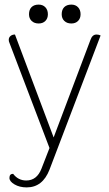

<svg xmlns="http://www.w3.org/2000/svg" viewBox="-20 -664 475 834"><path d="M21 109Q21 91 37 91Q59 120 94 120Q140 120 160 69L195 -21L21 -478Q18 -484 18 -491Q18 -501 25.5 -507.5Q33 -514 45 -514L213 -67L373 -491Q381 -514 399 -514Q409 -514 417 -510L195 73Q165 150 96 150Q65 150 43 137Q21 124 21 109ZM106 -602Q106 -622 117 -633Q128 -644 148 -644Q166 -644 177 -632.5Q188 -621 188 -602Q188 -584 177 -573Q166 -562 148 -562Q129 -562 117.5 -573Q106 -584 106 -602ZM248 -602Q248 -622 259 -633Q270 -644 290 -644Q308 -644 319 -632.5Q330 -621 330 -602Q330 -584 319 -573Q308 -562 290 -562Q271 -562 259.5 -573Q248 -584 248 -602Z"/></svg>

Font: Thasadith
Style: Regular
Weight: 400
Designer: Cadson Demak Co.,Ltd.
Foundry: Cadson Demak Co.,Ltd.
Version: Version 1.000; ttfautohint (v1.6)